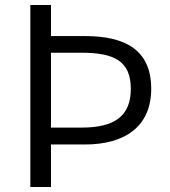

<svg xmlns="http://www.w3.org/2000/svg" viewBox="-20 -752 685 772"><path d="M102 0H185V-171H321C482 -171 588 -243 588 -395C588 -552 483 -607 321 -607H185V-732H102ZM185 -239V-540H308C441 -540 506 -505 506 -395C506 -286 442 -239 308 -239Z"/></svg>

Font: Genne Gothic Normal
Style: Regular
Weight: 350
Designer: Ryoko NISHIZUKA (kana & ideographs); Paul D. Hunt (Latin, Greek & Cyrillic); Wenlong ZHANG (bopomofo); Sandoll Communica
Foundry: Adobe Systems Incorporated
Version: Version 1.004;PS 1.004;hotconv 16.6.51;makeotf.lib2.5.65220